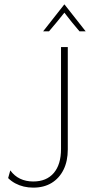

<svg xmlns="http://www.w3.org/2000/svg" viewBox="-20 -837 406 865"><path d="M129.9 8.3Q107.6 8.3 87.2 3.5Q66.7 -1.4 48.6 -11.1Q30.6 -20.8 16.7 -34.7L26.4 -69.4Q44.4 -44.4 70.5 -31.9Q96.5 -19.4 129.9 -19.4Q189.6 -19.4 222.2 -57.6Q254.9 -95.8 254.9 -166V-625H285.4V-163.9Q285.4 -111.1 266.3 -72.6Q247.2 -34 212.5 -12.8Q177.8 8.3 129.9 8.3ZM174.3 -695.8 269.4 -816.7H270.8L366 -695.8H338.2Q320.1 -716.7 303.1 -737.8Q286.1 -759 270.1 -779.9Q253.5 -759 236.1 -737.8Q218.8 -716.7 200.7 -695.8Z"/></svg>

Font: Afacad Flux Thin
Style: Regular
Weight: 250
Designer: Kristian Moeller
Foundry: Dicotype
Version: Version 1.100